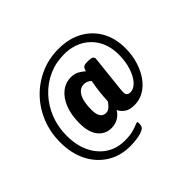

<svg xmlns="http://www.w3.org/2000/svg" viewBox="-179 -959 1333 1333"><g transform="rotate(-45 487.0 -292.5)"><path d="M410 123Q313 123 239.5 77Q166 31 125 -50.5Q84 -132 84 -240Q84 -339 118.5 -424Q153 -509 214.5 -572.5Q276 -636 357.5 -672Q439 -708 534 -708Q635 -708 709.5 -667.5Q784 -627 825.5 -554Q867 -481 867 -383Q867 -315 849 -256Q831 -197 799.5 -152.5Q768 -108 725.5 -83Q683 -58 634 -58Q582 -58 556 -78.5Q530 -99 520 -122Q504 -94 474.5 -76Q445 -58 407 -58Q346 -58 309 -104.5Q272 -151 272 -239Q272 -320 295.5 -380.5Q319 -441 361 -474.5Q403 -508 457 -508Q493 -508 519.5 -492Q546 -476 559 -463Q564 -484 573.5 -493.5Q583 -503 611 -503H623Q649 -503 659.5 -496Q670 -489 670 -477Q670 -476 668 -455Q666 -434 662 -401.5Q658 -369 654.5 -332Q651 -295 647 -261.5Q643 -228 641 -205Q639 -182 639 -177Q639 -141 674 -141Q709 -141 738.5 -174Q768 -207 785.5 -262.5Q803 -318 803 -383Q803 -465 769.5 -525.5Q736 -586 675.5 -620Q615 -654 534 -654Q453 -654 383 -622.5Q313 -591 260 -534Q207 -477 177.5 -402Q148 -327 148 -240Q148 -148 181 -78.5Q214 -9 273 30Q332 69 410 69Q459 69 489.5 61Q520 53 536.5 45.5Q553 38 559 38Q565 38 565 50Q565 51 564.5 59.5Q564 68 562 76Q559 91 540 100.5Q521 110 495.5 115Q470 120 446 121.5Q422 123 410 123ZM454 -159Q474 -159 490 -173.5Q506 -188 519 -207Q521 -252 526 -297Q531 -342 540 -387Q530 -397 516.5 -403.5Q503 -410 486 -410Q444 -410 420.5 -368.5Q397 -327 397 -247Q397 -159 454 -159Z"/></g></svg>

Font: Asap
Style: Bold Italic
Weight: 700
Italic angle: -6°
Designer: Pablo Cosgaya
Foundry: Omnibus-Type
Version: Version 3.001; ttfautohint (v1.8.3)